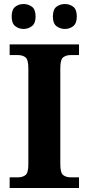

<svg xmlns="http://www.w3.org/2000/svg" viewBox="-20 -935 441 955"><path d="M28 0V-53H70Q92 -53 106.5 -64Q121 -75 121 -118V-596Q121 -639 106.5 -650Q92 -661 70 -661H28V-714H373V-661H331Q309 -661 294.5 -650Q280 -639 280 -596V-118Q280 -75 294.5 -64Q309 -53 331 -53H373V0ZM303 -791Q279 -791 261 -804.8Q243 -818.6 243 -852.7Q243 -888 261 -901.5Q279 -915 303 -915Q326 -915 344 -901.7Q362 -888.4 362 -853Q362 -818.7 344 -804.8Q326 -791 303 -791ZM97 -791Q74 -791 56 -804.8Q38 -818.6 38 -852.7Q38 -888 56 -901.5Q74 -915 97 -915Q120 -915 138.5 -901.7Q157 -888.4 157 -853Q157 -818.7 138.5 -804.8Q120 -791 97 -791Z"/></svg>

Font: Noto Serif NP Hmong
Style: Regular
Weight: 400
Designer: Dalton Maag Ltd
Foundry: Dalton Maag Ltd
Version: Version 1.001